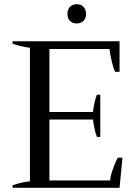

<svg xmlns="http://www.w3.org/2000/svg" viewBox="-20 -897 653 917"><path d="M302 -830Q302 -851 314 -864Q326 -877 347 -877Q367 -877 379 -864Q391 -851 391 -830Q391 -810 378.5 -797.5Q366 -785 347 -785Q326 -785 314 -797.5Q302 -810 302 -830ZM565 -144 551 0H40V-12Q81 -27 123 -31V-669Q87 -673 40 -688V-700H551V-554H530Q522 -568 513.5 -605Q505 -642 503 -663H216V-362H424Q426 -380 431 -404.5Q436 -429 443 -445H459V-243H443Q436 -260 431 -284.5Q426 -309 424 -326H216V-35H506Q507 -56 520 -92Q533 -128 543 -144Z"/></svg>

Font: Trirong
Style: Regular
Weight: 400
Version: Version 1.000